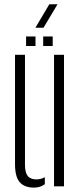

<svg xmlns="http://www.w3.org/2000/svg" viewBox="-20 -850 370 876"><path d="M48.5 -100.5V-600H94V-98Q94 -62.5 106.5 -47Q119 -31.5 146.5 -31.5Q166 -31.5 184.5 -41.5V-9.5Q163.5 6 135 6Q91.5 6 70 -18.8Q48.5 -43.5 48.5 -100.5ZM226.5 0V-600H272V0ZM177 -640V-683.5H220.5V-640ZM99 -640V-683.5H142V-640ZM141.5 -723.5 205 -830.5H242.5L178.5 -723.5Z"/></svg>

Font: Big Shoulders Stencil Display Light
Style: Regular
Weight: 300
Designer: Patric King
Foundry: XO Type Co
Version: Version 1.000